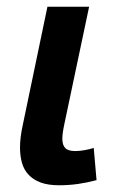

<svg xmlns="http://www.w3.org/2000/svg" viewBox="-20 -532 366 567"><path d="M265.1 0Q237.8 7.3 210.7 11.2Q183.6 15.1 154.8 15.1Q121.6 15.1 99.6 6.8Q77.6 -1.5 64 -16.4Q50.3 -31.2 44.7 -51.8Q39.1 -72.3 39.1 -96.2Q39.1 -127 47.9 -166L120.1 -512.2H243.2L169.9 -165Q164.1 -137.7 164.1 -122.1Q164.1 -103.5 172.9 -94.7Q181.6 -85.9 202.1 -85.9Q214.8 -85.9 230 -88.6Q245.1 -91.3 256.8 -95.2Z"/></svg>

Font: Clear Sans
Style: Bold Italic
Weight: 700
Italic angle: -12°
Foundry: Intel Corporation
Version: Version 1.00